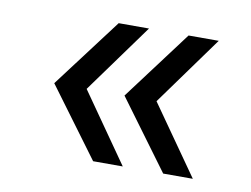

<svg xmlns="http://www.w3.org/2000/svg" viewBox="-53 -556 706 539"><g transform="rotate(10 300.0 -287.0)"><path d="M530.3 -484.4 387.7 -287.1 525.9 -90.3H441.4L296.4 -287.1L444.3 -484.4ZM331.5 -484.4 188.5 -287.1 326.2 -90.3H241.7L96.2 -287.1L245.1 -484.4Z"/></g></svg>

Font: Oxygen Mono
Style: Regular
Weight: 400
Designer: Vernon Adams
Foundry: Vernon Adams
Version: Version 0.201; ttfautohint (v0.8) -r 50 -G 200 -x